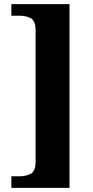

<svg xmlns="http://www.w3.org/2000/svg" viewBox="-20 -780 449 928"><path d="M35 128V72H75Q107 72 129.5 59.5Q152 47 152 0V-632Q152 -679 129.5 -691.5Q107 -704 75 -704H35V-760H316V128Z"/></svg>

Font: Noto Serif SemiCondensed ExtraBold
Style: Regular
Weight: 800
Width: 4
Designer: Monotype Design Team
Foundry: Monotype Imaging Inc.
Version: Version 2.015